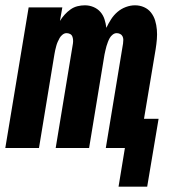

<svg xmlns="http://www.w3.org/2000/svg" viewBox="-29 -558 649 724"><path d="M418 146 442 0H370L435 -394Q436 -401 436 -408Q436 -415 433 -421Q430 -427 424 -430Q418 -433 411 -433Q403 -433 396 -427.5Q389 -422 385 -415Q381 -408 378 -400Q375 -392 372.5 -384Q370 -376 368.5 -368Q367 -360 365 -352L307 0H181L246 -394Q247 -401 246.5 -408Q246 -415 243.5 -421Q241 -427 235 -430Q229 -433 222 -433Q214 -433 207 -427.5Q200 -422 196 -415Q192 -408 188.5 -400Q185 -392 183 -384Q181 -376 179 -368Q177 -360 176 -352L118 0H-9L79 -530H206L197 -479Q205 -492 215 -503Q225 -514 237 -522.5Q249 -531 263 -534.5Q277 -538 291 -538Q308 -538 323.5 -531.5Q339 -525 349.5 -513Q360 -501 365 -485.5Q370 -470 372 -453Q380 -470 390 -485.5Q400 -501 414 -513Q428 -525 445.5 -531.5Q463 -538 480 -538Q498 -538 514 -531Q530 -524 540.5 -510.5Q551 -497 556 -480.5Q561 -464 562.5 -446Q564 -428 562.5 -410Q561 -392 558 -373L514 -110H569L526 146Z"/></svg>

Font: Iosevka Curly XBdEx
Style: Italic
Weight: 800
Width: 7
Italic angle: -9°
Monospace: yes
Designer: Belleve Invis
Foundry: Belleve Invis
Version: Version 11.1.0; ttfautohint (v1.8.3)